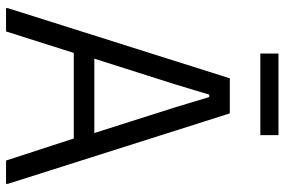

<svg xmlns="http://www.w3.org/2000/svg" viewBox="-173 -768 941 635"><g transform="rotate(90 297.5 -450.5)"><path d="M7 -6 239 -740H355L588 -6V0H511L438 -224H155L84 0H7ZM420 -292 336 -556 301 -672H293L258 -556L174 -292ZM157 -901H427V-841H157Z"/></g></svg>

Font: Encode Sans Condensed
Style: Regular
Weight: 400
Designer: Pablo Impallari, Andres Torresi
Foundry: Pablo Impallari, Andres Torresi
Version: Version 1.000; ttfautohint (v1.00) -l 8 -r 50 -G 200 -x 14 -